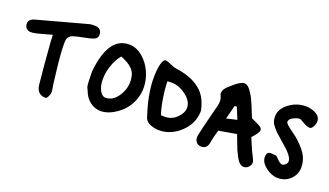

<svg xmlns="http://www.w3.org/2000/svg" viewBox="-75 -1213 3222 1883"><g transform="rotate(20 1536.0 -271.5)"><path d="M307 -392 304 -462Q281 -456 230.5 -441.5Q180 -427 147.5 -419.5Q115 -412 90 -412Q65 -412 45.5 -429Q26 -446 26 -480Q26 -525 88 -542Q174 -566 349 -613Q524 -660 610 -684Q625 -687 656 -687Q734 -687 734 -618Q734 -589 713.5 -575Q693 -561 657 -553Q629 -547 590.5 -539Q552 -531 536.5 -527.5Q521 -524 498.5 -517Q476 -510 468 -503.5Q460 -497 451 -485Q442 -473 439.5 -458Q437 -443 437 -420Q437 -372 441 -314.5Q445 -257 449.5 -216.5Q454 -176 462 -108.5Q470 -41 474 -8Q475 -2 480 26.5Q485 55 485 70Q485 88 473.5 114.5Q462 141 448 144Q356 144 345 42Q326 -137 307 -392Z M811 -66Q804 -77 799.5 -89Q795 -101 793 -119.5Q791 -138 790.5 -152.5Q790 -167 789.5 -199.5Q789 -232 788 -255Q825 -629 1041 -629Q1118 -629 1183.5 -573.5Q1249 -518 1284 -437.5Q1319 -357 1319 -278Q1319 -175 1265 -86.5Q1211 2 1107 54Q1051 81 1001 81Q937 81 886.5 42.5Q836 4 811 -66ZM1010 -491 1004 -488Q962 -435 937.5 -363Q913 -291 913 -222Q913 -149 938.5 -103.5Q964 -58 999 -58Q1073 -58 1124 -131.5Q1175 -205 1175 -285Q1175 -331 1163.5 -364.5Q1152 -398 1126.5 -421.5Q1101 -445 1076.5 -459Q1052 -473 1010 -491Z M1606 -556Q1668 -543 1717 -522Q1766 -501 1809.5 -466.5Q1853 -432 1882 -379Q1911 -326 1924 -255Q1922 -124 1823 -31Q1724 62 1603 62Q1556 62 1512.5 45.5Q1469 29 1453 -6Q1377 -232 1377 -398Q1377 -494 1392 -549.5Q1407 -605 1431 -605Q1448 -605 1516 -575Q1528 -569 1543 -566Q1558 -563 1577.5 -560.5Q1597 -558 1606 -556ZM1556 -420Q1531 -420 1516 -418Q1516 -347 1531.5 -248.5Q1547 -150 1570 -83Q1586 -82 1612 -82Q1683 -82 1734.5 -134Q1786 -186 1786 -238Q1786 -307 1711.5 -363.5Q1637 -420 1556 -420Z M2335 -165 2149 -133Q2146 -120 2133.5 -74Q2121 -28 2118 -4Q2108 71 2046 71Q2014 71 1995 51Q1976 31 1976 -5Q1976 -17 1981 -37Q1989 -79 2047 -307Q2049 -315 2053.5 -331.5Q2058 -348 2060.5 -358Q2063 -368 2065 -382Q2067 -396 2067 -408Q2067 -440 2051 -471Q2051 -472 2049 -476.5Q2047 -481 2047 -483Q2047 -496 2050.5 -508Q2054 -520 2058 -527.5Q2062 -535 2072.5 -547Q2083 -559 2088 -563.5Q2093 -568 2108 -581Q2123 -594 2127 -598Q2195 -658 2233 -658Q2249 -658 2265 -648Q2281 -638 2296 -617.5Q2311 -597 2324 -576Q2337 -555 2351.5 -523Q2366 -491 2375.5 -468Q2385 -445 2398.5 -411Q2412 -377 2419 -361Q2431 -354 2466.5 -338.5Q2502 -323 2520 -310Q2538 -297 2538 -280Q2538 -249 2476 -185Q2485 -165 2500.5 -127Q2516 -89 2530 -58.5Q2544 -28 2559 -1Q2575 28 2575 48Q2575 71 2554 93.5Q2533 116 2505 116Q2483 116 2462.5 99Q2442 82 2422 44.5Q2402 7 2391 -18.5Q2380 -44 2360 -98.5Q2340 -153 2335 -165ZM2290 -297 2240 -417 2218 -415 2181 -272Z M2862 -516Q2836 -516 2796.5 -496Q2757 -476 2757 -448Q2757 -435 2777.5 -416.5Q2798 -398 2834.5 -372Q2871 -346 2883 -336Q2955 -276 2997 -213.5Q3039 -151 3039 -73Q3039 -1 2987.5 51.5Q2936 104 2854 104Q2791 104 2729 56.5Q2667 9 2667 -48Q2667 -102 2710 -102Q2720 -102 2739.5 -100Q2759 -98 2764 -98Q2771 -98 2785 -82Q2799 -66 2817.5 -50.5Q2836 -35 2852 -35Q2868 -35 2885 -51.5Q2902 -68 2902 -86Q2902 -114 2871.5 -152.5Q2841 -191 2805 -219L2773 -247Q2727 -287 2708 -304.5Q2689 -322 2665 -350Q2641 -378 2633 -401.5Q2625 -425 2625 -454Q2625 -534 2703.5 -593Q2782 -652 2877 -652Q2934 -652 2983 -625.5Q3032 -599 3032 -550Q3032 -526 3017 -496Q3002 -466 2983 -466Q2954 -466 2912.5 -491Q2871 -516 2862 -516Z"/></g></svg>

Font: Because We Learn
Style: Regular
Weight: 400
Designer: Liz Wetzel, Aaron Williamson, Russ McMullin
Foundry: Red Hat
Version: Version 1.000